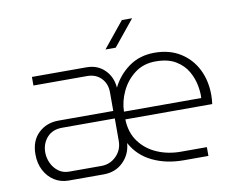

<svg xmlns="http://www.w3.org/2000/svg" viewBox="-77 -802 1119 903"><g transform="rotate(-10 483.0 -350.0)"><path d="M181 0Q143 0 113 -19Q83 -38 65.5 -71.5Q48 -105 48 -148Q48 -213 86.5 -249.5Q125 -286 182 -286H444V-375Q444 -416 418.5 -442.5Q393 -469 351 -469H95V-510H356Q408 -510 442 -476.5Q476 -443 480 -391Q508 -448 559.5 -485Q611 -522 682 -522Q753 -522 804.5 -490Q856 -458 883.5 -403.5Q911 -349 911 -281Q911 -258 908 -237H493Q495 -173 527.5 -129.5Q560 -86 611.5 -64Q663 -42 724 -42H848V0H730Q647 0 581.5 -31.5Q516 -63 482 -126Q478 -72 441 -36Q404 0 348 0ZM493 -274H862Q864 -299 857.5 -334Q851 -369 832 -402.5Q813 -436 776 -458.5Q739 -481 680 -481Q622 -481 580.5 -449.5Q539 -418 516.5 -370.5Q494 -323 493 -274ZM190 -41H345Q386 -41 415.5 -70.5Q445 -100 445 -143V-250H194Q147 -250 121 -220.5Q95 -191 95 -149Q95 -123 106.5 -98Q118 -73 139.5 -57Q161 -41 190 -41ZM458 -577 558 -700H607L507 -577Z"/></g></svg>

Font: MuseoModerno ExtraLight
Style: Regular
Weight: 200
Designer: Pablo Cosgaya, Héctor Gatti, Marcela Romero, and the Authors of The MuseoModerno Project.
Foundry: Omnibus-Type Team
Version: Version 1.001